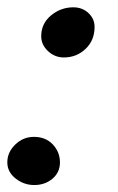

<svg xmlns="http://www.w3.org/2000/svg" viewBox="-28 -514 330 538"><path d="M177.5 -493.5Q202.5 -493.5 219.8 -477.5Q237 -461.5 237 -438.5Q237 -401 211.8 -377Q186.5 -353 151 -353Q125.5 -353 106.5 -370.8Q87.5 -388.5 87.5 -412.5Q87.5 -448 115 -470.8Q142.5 -493.5 177.5 -493.5ZM68 4.5Q39 4.5 15.8 -13.8Q-7.5 -32 -7.5 -59Q-7.5 -87.5 14.8 -109Q37 -130.5 67 -130.5Q100 -130.5 120 -109.2Q140 -88 140 -59Q140 -31 119 -13.2Q98 4.5 68 4.5Z"/></svg>

Font: Grandstander Light
Style: Italic
Weight: 300
Italic angle: -15°
Designer: Tyler Finck
Foundry: Etcetera Type Co
Version: Version 1.200; ttfautohint (v1.8.3)